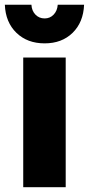

<svg xmlns="http://www.w3.org/2000/svg" viewBox="-29 -781 371 801"><path d="M102.1 -761.2Q103.5 -735.8 118.9 -720Q134.3 -704.1 157.2 -704.1Q179.7 -704.1 194.8 -720Q210 -735.8 211.9 -761.2H321.8Q318.8 -688 273.9 -644Q229 -600.1 157.2 -600.1Q85 -600.1 39.6 -644Q-5.9 -688 -8.8 -761.2ZM67.9 -541H245.1V0H67.9Z"/></svg>

Font: Montserrat-Arabic
Style: Bold
Weight: 700
Designer: Mohamed Gaber
Foundry: Kief Type Foundry
Version: Version 5.008;PS 005.008;hotconv 1.0.88;makeotf.lib2.5.64775